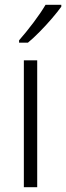

<svg xmlns="http://www.w3.org/2000/svg" viewBox="-20 -878 277 805"><path d="M136 -93H80V-625H136ZM237 -850Q222 -829 198 -801Q174 -773 147 -745.5Q120 -718 97 -699H60V-709Q89 -742 120 -783Q151 -824 171 -858H237Z"/></svg>

Font: Noto Sans Telugu UI SemiCondensed Light
Style: Regular
Weight: 300
Width: 4
Designer: Jelle Bosma - Monotype Design Team
Foundry: Monotype Imaging Inc.
Version: Version 2.005; ttfautohint (v1.8.4.7-5d5b)